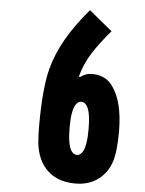

<svg xmlns="http://www.w3.org/2000/svg" viewBox="-62 -989 791 1049"><g transform="rotate(5 333.5 -464.5)"><path d="M365.9 -571Q393.2 -593.8 431 -593.8Q503.3 -593.8 542.3 -541Q604.2 -458.3 604.2 -291.7Q604.2 -176.4 583.3 -119.8Q561.8 -60.5 512 -25.1Q462.2 10.4 391.9 10.4Q313.2 10.4 261.7 -24.4Q210.3 -59.2 187.5 -119.8Q174.5 -154.3 170.6 -191.4Q166.7 -228.5 166.7 -291Q166.7 -489.6 194.7 -599.6Q237 -764.3 388.7 -940.1L515.6 -835.3Q455.7 -765.6 417.3 -705.7Q378.9 -645.8 359.4 -573.6ZM416 -418Q403.6 -437.5 385.4 -437.5Q367.2 -437.5 354.8 -418Q333.3 -384.8 333.3 -291.7Q333.3 -198.6 354.8 -165.4Q367.2 -145.8 385.4 -145.8Q403.6 -145.8 416 -165.4Q437.5 -198.6 437.5 -291.7Q437.5 -384.8 416 -418Z"/></g></svg>

Font: Monoid
Style: Bold
Weight: 700
Width: 4
Designer: Andreas Larsen (@larsenwork)
Version: Version 0.61